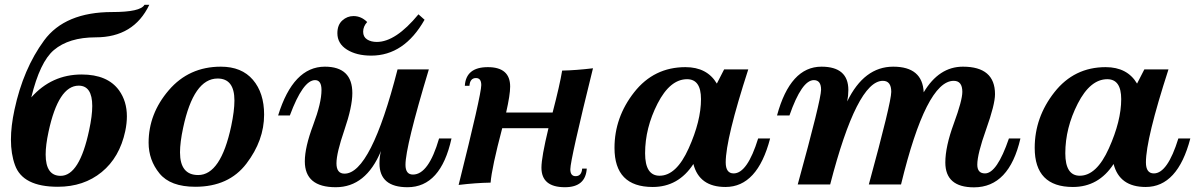

<svg xmlns="http://www.w3.org/2000/svg" viewBox="-20 -783 5082 815"><path d="M237.3 -36.6Q317.4 -36.6 358.4 -230.5Q371.6 -291.5 371.6 -333Q371.6 -419.4 314 -419.4Q228 -419.4 186 -223.6Q173.8 -167 173.8 -127.4Q173.8 -36.6 237.3 -36.6ZM225.6 9.8Q76.2 9.8 43.5 -82.5Q26.4 -129.4 26.4 -190.4Q26.4 -247.6 41.5 -317.4Q78.6 -490.7 167.2 -611.3Q255.9 -731.9 456.5 -731.9Q576.7 -731.9 593.3 -762.7H613.8Q547.9 -624.5 386.2 -624.5Q272.5 -624.5 208.5 -570.3Q149.4 -520 112.8 -369.6Q199.2 -466.8 326.7 -466.8Q436.5 -466.8 485.4 -399.4Q518.6 -353 518.6 -289.1Q518.6 -259.8 511.7 -226.6Q487.8 -114.7 411.6 -52.5Q335.4 9.8 225.6 9.8Z M809.1 9.8Q703.1 9.8 657 -46.9Q610.8 -103.5 610.8 -177.2Q610.8 -300.3 696.5 -400.1Q782.2 -500 917.5 -500Q1005.9 -500 1053.5 -444.3Q1101.1 -388.7 1101.1 -296.4Q1101.1 -187 1026.1 -88.6Q951.2 9.8 809.1 9.8ZM821.3 -40Q917 -40 961.4 -247.6Q975.1 -312.5 975.1 -356.4Q975.1 -449.7 903.8 -449.7Q801.8 -449.7 757.3 -240.2Q744.1 -178.7 744.1 -136.2Q744.1 -40 821.3 -40Z M1405.3 11.7Q1273.9 11.7 1273.9 -98.1Q1273.9 -158.2 1309.3 -252.2Q1344.7 -346.2 1344.7 -400.9Q1344.7 -442.9 1317.4 -442.9Q1266.1 -442.9 1210.4 -293H1160.6Q1224.6 -500 1358.9 -500Q1475.6 -500 1475.6 -387.7Q1475.6 -329.6 1441.9 -231.4Q1408.2 -133.3 1408.2 -89.8Q1408.2 -45.9 1442.4 -45.9Q1554.2 -45.9 1667.5 -488.3H1800.3Q1701.2 -160.2 1701.2 -83.5Q1701.2 -42 1732.9 -42Q1799.3 -42 1843.8 -195.3H1896.5Q1851.1 11.7 1710 11.7Q1590.8 11.7 1590.8 -89.4Q1590.8 -118.7 1597.2 -142.1Q1533.2 11.7 1405.3 11.7ZM1555.7 -546.9Q1493.2 -546.9 1452.6 -572.5Q1412.1 -598.1 1412.1 -642.1Q1412.1 -677.2 1432.9 -696Q1453.6 -714.8 1480.5 -714.8Q1513.2 -714.8 1538.6 -689.5Q1521.5 -670.9 1521.5 -648.4Q1521.5 -626.5 1538.1 -615.7Q1554.7 -605 1579.6 -605Q1659.7 -605 1756.3 -722.2L1782.2 -699.2Q1695.8 -546.9 1555.7 -546.9Z M2111.8 -238.8Q2067.4 -70.8 2062.5 -7.8Q2000.5 -6.8 1926.8 2Q2022.9 -381.8 2022.9 -421.9Q2022.9 -451.7 2000.5 -451.7Q1975.1 -451.7 1972.7 -418.9H1953.1Q1958 -498 2050.8 -498Q2145.5 -498 2145.5 -415.5Q2145.5 -380.4 2128.4 -305.2H2325.7Q2356.4 -422.9 2366.2 -483.4Q2423.3 -484.4 2497.1 -493.2Q2400.9 -104.5 2400.9 -64.5Q2400.9 -35.2 2423.3 -35.2Q2448.7 -35.2 2451.2 -67.4H2470.7Q2465.8 11.7 2377.9 11.7Q2278.3 11.7 2278.3 -71.3Q2278.3 -115.7 2308.1 -238.8Z M3156.2 -488.3Q3060.5 -192.9 3060.5 -93.8Q3060.5 -46.9 3094.2 -46.9Q3152.3 -46.9 3198.2 -195.3H3249Q3195.3 10.7 3059.6 10.7Q2948.2 10.7 2923.3 -86.9Q2859.9 10.7 2750.5 10.7Q2588.4 10.7 2588.4 -155.3Q2588.4 -285.2 2672.1 -391.6Q2755.9 -498 2889.6 -498Q2981.4 -498 3022.9 -428.2L3053.7 -488.3ZM2779.8 -37.1Q2851.1 -37.1 2903.3 -153.3Q2955.6 -269.5 2955.6 -362.3Q2955.6 -446.8 2896.5 -446.8Q2824.2 -446.8 2771.2 -343.3Q2718.3 -239.7 2718.3 -132.3Q2718.3 -37.1 2779.8 -37.1Z M4114.3 12.2Q3992.7 12.2 3992.7 -93.3Q3992.7 -160.6 4028.8 -258.8Q4064.9 -356.9 4064.9 -393.1Q4064.9 -439.9 4028.3 -439.9Q3911.6 -439.9 3804.7 0H3668Q3763.2 -348.6 3763.2 -393.1Q3763.2 -439.9 3727.5 -439.9Q3617.7 -439.9 3503.9 0H3366.2Q3465.3 -359.9 3465.3 -402.3Q3465.3 -442.9 3434.6 -442.9Q3383.3 -442.9 3331.1 -293H3278.3Q3334.5 -500 3466.8 -500Q3581.1 -500 3581.1 -400.9Q3581.1 -377 3576.2 -352.5Q3647.9 -500 3771.5 -500Q3896 -500 3900.9 -391.1Q3965.8 -500 4067.4 -500Q4203.6 -500 4203.6 -383.3Q4203.6 -339.4 4166 -234.1Q4128.4 -128.9 4128.4 -84Q4128.4 -46.9 4161.1 -46.9Q4211.9 -46.9 4262.7 -195.3H4311.5Q4263.7 12.2 4114.3 12.2Z M4939.9 -488.3Q4844.2 -192.9 4844.2 -93.8Q4844.2 -46.9 4877.9 -46.9Q4936 -46.9 4981.9 -195.3H5032.7Q4979 10.7 4843.3 10.7Q4731.9 10.7 4707 -86.9Q4643.6 10.7 4534.2 10.7Q4372.1 10.7 4372.1 -155.3Q4372.1 -285.2 4455.8 -391.6Q4539.6 -498 4673.3 -498Q4765.1 -498 4806.6 -428.2L4837.4 -488.3ZM4563.5 -37.1Q4634.8 -37.1 4687 -153.3Q4739.3 -269.5 4739.3 -362.3Q4739.3 -446.8 4680.2 -446.8Q4607.9 -446.8 4554.9 -343.3Q4502 -239.7 4502 -132.3Q4502 -37.1 4563.5 -37.1Z"/></svg>

Font: Munson
Style: Bold Italic
Weight: 700
Italic angle: -12°
Designer: Paul James MIller
Foundry: High-Logic / Made with FontCreator
Version: Version 2.10;May 5, 2019;FontCreator 11.5.0.2430 64-bit